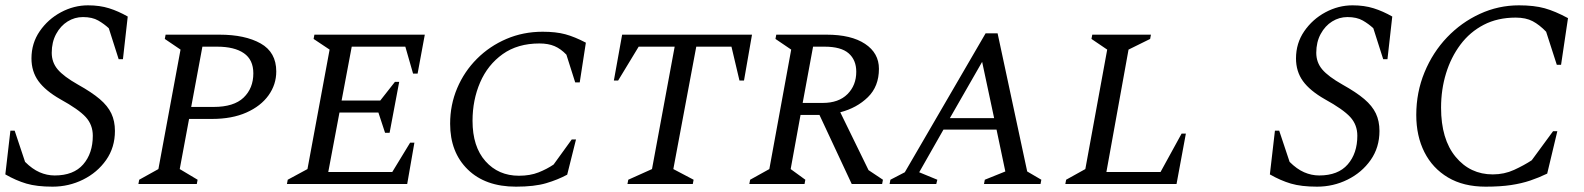

<svg xmlns="http://www.w3.org/2000/svg" viewBox="-20 -690 5940 720"><path d="M177 10Q118 10 79 -1.5Q40 -13 0 -36L19 -200H35L74 -83Q101 -56 128.5 -44Q156 -32 185 -32Q256 -32 292 -73.5Q328 -115 328 -181Q328 -222 301.5 -251Q275 -280 206 -318Q150 -350 124 -386Q98 -422 98 -471Q98 -528 129 -573Q160 -618 208.5 -644Q257 -670 310 -670Q354 -670 389 -659Q424 -648 459 -628L441 -468H425L388 -584Q371 -600 348.5 -613Q326 -626 291 -626Q260 -626 233.5 -609.5Q207 -593 190.5 -562.5Q174 -532 174 -492Q174 -456 196.5 -429.5Q219 -403 272 -373Q324 -344 354 -318.5Q384 -293 397.5 -264.5Q411 -236 411 -199Q411 -137 378 -90Q345 -43 291.5 -16.5Q238 10 177 10Z M499 0 502 -16 574 -56 657 -504 598 -544 601 -560H803Q899 -560 957.5 -527Q1016 -494 1016 -422Q1016 -373 987 -332.5Q958 -292 904 -268Q850 -244 775 -244H689L654 -56L721 -16L718 0ZM739 -515 697 -289H781Q857 -289 893.5 -324Q930 -359 930 -415Q930 -466 894.5 -490.5Q859 -515 794 -515Z M1056 0 1059 -16 1133 -56 1216 -504 1156 -544 1159 -560H1573L1546 -414H1529L1500 -515H1299L1261 -313H1406L1461 -383H1477L1441 -192H1424L1399 -268H1253L1211 -45H1451L1518 -155H1534L1507 0Z M1915 10Q1800 10 1734 -54.5Q1668 -119 1668 -226Q1668 -297 1694.5 -359.5Q1721 -422 1768.5 -469.5Q1816 -517 1879 -544Q1942 -571 2015 -571Q2065 -571 2100 -561.5Q2135 -552 2177 -530L2154 -381H2137L2104 -485Q2083 -507 2059.5 -517Q2036 -527 2003 -527Q1921 -527 1865 -487Q1809 -447 1780.5 -381Q1752 -315 1752 -237Q1752 -140 1800.5 -85.5Q1849 -31 1926 -31Q1968 -31 1999.5 -43.5Q2031 -56 2056 -73L2124 -167H2140L2107 -35Q2072 -16 2028 -3Q1984 10 1915 10Z M2333 0 2336 -16 2425 -56 2510 -515H2375L2298 -388H2282L2313 -560H2800L2770 -388H2753L2723 -515H2591L2505 -56L2581 -16L2578 0Z M2790 0 2793 -16 2865 -56 2947 -504 2888 -544 2891 -560H3080Q3172 -560 3224 -525.5Q3276 -491 3276 -432Q3276 -366 3234.5 -325.5Q3193 -285 3131 -269L3237 -52L3291 -16L3288 0H3174L3053 -259H2982L2945 -56L3000 -16L2997 0ZM3072 -515H3029L2990 -304H3065Q3125 -304 3158 -337Q3191 -370 3191 -421Q3191 -465 3162.5 -490Q3134 -515 3072 -515Z M3316 0 3319 -16 3373 -44 3676 -565H3721L3832 -47L3885 -16L3882 0H3670L3673 -16L3750 -47L3717 -204H3518L3427 -44L3495 -16L3491 0ZM3542 -247H3708L3663 -458Z M3975 0 3978 -16 4050 -56 4132 -504 4073 -544 4076 -560H4296L4293 -544L4212 -504L4129 -45H4332L4411 -189H4427L4392 0Z M4919 10Q4860 10 4821 -1.5Q4782 -13 4742 -36L4761 -200H4777L4816 -83Q4843 -56 4870.5 -44Q4898 -32 4927 -32Q4998 -32 5034 -73.5Q5070 -115 5070 -181Q5070 -222 5043.5 -251Q5017 -280 4948 -318Q4892 -350 4866 -386Q4840 -422 4840 -471Q4840 -528 4871 -573Q4902 -618 4950.5 -644Q4999 -670 5052 -670Q5096 -670 5131 -659Q5166 -648 5201 -628L5183 -468H5167L5130 -584Q5113 -600 5090.5 -613Q5068 -626 5033 -626Q5002 -626 4975.5 -609.5Q4949 -593 4932.5 -562.5Q4916 -532 4916 -492Q4916 -456 4938.5 -429.5Q4961 -403 5014 -373Q5066 -344 5096 -318.5Q5126 -293 5139.5 -264.5Q5153 -236 5153 -199Q5153 -137 5120 -90Q5087 -43 5033.5 -16.5Q4980 10 4919 10Z M5551 10Q5468 10 5410 -24.5Q5352 -59 5321.5 -119.5Q5291 -180 5291 -259Q5291 -344 5322 -419Q5353 -494 5406.5 -550Q5460 -606 5529.5 -638Q5599 -670 5676 -670Q5733 -670 5772.5 -659Q5812 -648 5860 -622L5834 -447H5818L5778 -571Q5753 -597 5727.5 -610.5Q5702 -624 5664 -624Q5596 -624 5544 -597Q5492 -570 5456.5 -522.5Q5421 -475 5402.5 -414.5Q5384 -354 5384 -286Q5384 -168 5438.5 -102Q5493 -36 5578 -36Q5621 -36 5658 -53Q5695 -70 5724 -89L5804 -198H5820L5782 -39Q5751 -24 5718.5 -13Q5686 -2 5646 4Q5606 10 5551 10Z"/></svg>

Font: Spectral SC
Style: Italic
Weight: 400
Italic angle: -10°
Designer: Jean-Baptiste Levee
Foundry: Production Type
Version: Version 2.001